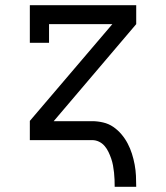

<svg xmlns="http://www.w3.org/2000/svg" viewBox="-20 -540 640 740"><path d="M422 180Q422 166 421.5 152.5Q421 139 419.5 125Q418 111 415.5 97.5Q413 84 408.5 71Q404 58 398 45.5Q392 33 383 22.5Q374 12 361.5 6Q349 0 335 0H95V-74L413 -447H169V-375H95V-520H505V-447L187 -73H335Q356 -73 377.5 -68Q399 -63 416.5 -51Q434 -39 448 -22.5Q462 -6 472 13Q482 32 488.5 52.5Q495 73 499 94.5Q503 116 504 137.5Q505 159 505 180Z"/></svg>

Font: Iosevka HT Extended
Style: Regular
Weight: 400
Width: 7
Monospace: yes
Designer: Belleve Invis
Foundry: Belleve Invis
Version: Version 32.3.0; ttfautohint (v1.8.4)